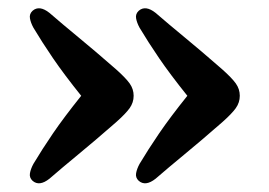

<svg xmlns="http://www.w3.org/2000/svg" viewBox="-20 -468 635 454"><path d="M547 -241.5Q547 -225.5 537.5 -212.2Q528 -199 505.5 -179Q454 -134 416 -102.8Q378 -71.5 348 -45.5Q324 -26.5 308 -40.5Q300 -48 301.8 -58.2Q303.5 -68.5 310 -80.5Q330 -114 356.2 -152.5Q382.5 -191 423 -241.5Q382.5 -292 356.2 -330.5Q330 -369 310 -402.5Q303.5 -414.5 301.8 -424.8Q300 -435 308 -442.5Q324 -456.5 348 -437.5Q378 -411.5 416 -380.2Q454 -349 505.5 -304Q528 -284 537.5 -270.8Q547 -257.5 547 -241.5ZM296 -241.5Q296 -225.5 286.5 -212.2Q277 -199 254.5 -179Q203 -134 165 -102.8Q127 -71.5 97 -45.5Q73 -26.5 57 -40.5Q49 -48 50.8 -58.2Q52.5 -68.5 59 -80.5Q79 -114 105.2 -152.5Q131.5 -191 172 -241.5Q131.5 -292 105.2 -330.5Q79 -369 59 -402.5Q52.5 -414.5 50.8 -424.8Q49 -435 57 -442.5Q73 -456.5 97 -437.5Q127 -411.5 165 -380.2Q203 -349 254.5 -304Q277 -284 286.5 -270.8Q296 -257.5 296 -241.5Z"/></svg>

Font: Fraunces 9pt S100 SemiBold
Style: Regular
Weight: 600
Version: Version 1.000; ttfautohint (v1.8.3)